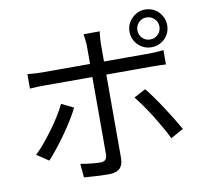

<svg xmlns="http://www.w3.org/2000/svg" viewBox="-93 -952 1186 1098"><g transform="rotate(-10 500.0 -403.0)"><path d="M755 -739Q755 -712 773.5 -693.5Q792 -675 818 -675Q845 -675 864 -693.5Q883 -712 883 -739Q883 -766 864 -784.5Q845 -803 818 -803Q792 -803 773.5 -784.5Q755 -766 755 -739ZM709 -739Q709 -769 724 -794Q739 -819 763.5 -834Q788 -849 818 -849Q849 -849 874 -834Q899 -819 913.5 -794Q928 -769 928 -739Q928 -709 913.5 -684Q899 -659 874 -644.5Q849 -630 818 -630Q788 -630 763.5 -644.5Q739 -659 724 -684Q709 -709 709 -739ZM542 -771Q541 -764 539.5 -751Q538 -738 537 -724Q536 -710 536 -699Q536 -673 536 -639Q536 -605 536 -572Q536 -539 536 -514Q536 -494 536 -456Q536 -418 536 -370Q536 -322 536 -271.5Q536 -221 536 -174Q536 -127 536 -91Q536 -55 536 -37Q536 3 516 23Q496 43 450 43Q429 43 403.5 42Q378 41 353 39Q328 37 308 36L301 -44Q334 -38 365 -35Q396 -32 416 -32Q436 -32 445 -41.5Q454 -51 455 -70Q455 -84 455 -118.5Q455 -153 455 -198.5Q455 -244 455 -294.5Q455 -345 455 -390.5Q455 -436 455 -469Q455 -502 455 -514Q455 -531 455 -565Q455 -599 455 -636.5Q455 -674 455 -700Q455 -716 452.5 -738Q450 -760 448 -771ZM92 -602Q113 -600 133 -598.5Q153 -597 177 -597Q189 -597 226 -597Q263 -597 315.5 -597Q368 -597 428 -597Q488 -597 548.5 -597Q609 -597 661.5 -597Q714 -597 750.5 -597Q787 -597 800 -597Q818 -597 840.5 -598.5Q863 -600 882 -602V-519Q862 -520 840.5 -520.5Q819 -521 801 -521Q788 -521 751.5 -521Q715 -521 662.5 -521Q610 -521 550 -521Q490 -521 430 -521Q370 -521 317 -521Q264 -521 227.5 -521Q191 -521 177 -521Q155 -521 133.5 -520.5Q112 -520 92 -518ZM322 -367Q306 -335 282.5 -297Q259 -259 231.5 -220.5Q204 -182 177.5 -149Q151 -116 130 -93L61 -139Q86 -162 113 -194.5Q140 -227 166.5 -263Q193 -299 215 -334.5Q237 -370 252 -401ZM740 -400Q760 -376 783.5 -343Q807 -310 831.5 -272.5Q856 -235 877 -200.5Q898 -166 913 -139L839 -98Q825 -128 804.5 -164Q784 -200 761 -237Q738 -274 714.5 -307Q691 -340 672 -364Z"/></g></svg>

Font: Noto Sans JP Thin
Style: Regular
Weight: 400
Version: Version 2.004-H2;hotconv 1.0.118;makeotfexe 2.5.65603